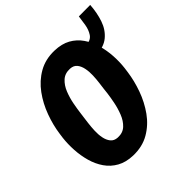

<svg xmlns="http://www.w3.org/2000/svg" viewBox="-201 -915 1080 1080"><g transform="rotate(-45 339.0 -375.0)"><path d="M587.4 -759.8 678.2 -760.3Q674.3 -701.2 657.2 -650.9Q640.1 -600.6 602.5 -569.3Q564.9 -538.1 498.5 -536.1L504.9 -616.7Q540.5 -618.2 556.9 -642.6Q573.2 -667 578.6 -700Q584 -732.9 587.4 -759.8ZM564 -372.6 560.1 -343.8Q551.8 -282.7 529.3 -220Q506.8 -157.2 469 -104.2Q431.2 -51.3 376.7 -19.8Q322.3 11.7 250.5 9.8Q195.3 8.3 156 -13.7Q116.7 -35.6 91.6 -72Q66.4 -108.4 53.7 -153.6Q41 -198.7 38.1 -247.1Q35.2 -295.4 40.5 -340.8L44.4 -369.1Q52.7 -430.2 75.7 -492.9Q98.6 -555.7 136.7 -607.9Q174.8 -660.2 229.2 -691.4Q283.7 -722.7 354.5 -720.7Q409.7 -719.2 448.5 -697.8Q487.3 -676.3 512.5 -639.6Q537.6 -603 550.5 -557.9Q563.5 -512.7 566.4 -464.8Q569.3 -417 564 -372.6ZM395 -340.8 398.4 -371.6Q400.4 -387.2 403.8 -413.1Q407.2 -439 408.4 -468.3Q409.7 -497.6 404.5 -523.9Q399.4 -550.3 385.5 -567.9Q371.6 -585.4 344.2 -586.9Q305.2 -588.9 280.3 -566.2Q255.4 -543.5 241.2 -507.8Q227.1 -472.2 220 -434.6Q212.9 -397 209.5 -369.1L205.6 -339.8Q203.6 -324.7 200.2 -298.1Q196.8 -271.5 195.6 -242.2Q194.3 -212.9 199.5 -186.5Q204.6 -160.2 218.8 -142.3Q232.9 -124.5 260.7 -123Q299.3 -121.1 324 -144Q348.6 -167 362.8 -203.1Q377 -239.3 384.3 -276.6Q391.6 -314 395 -340.8Z"/></g></svg>

Font: Roboto Condensed Black
Style: Italic
Weight: 900
Italic angle: -12°
Designer: Christian Robertson
Foundry: Google
Version: Version 3.008; 2023